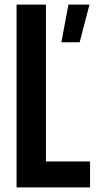

<svg xmlns="http://www.w3.org/2000/svg" viewBox="-20 -820 425 840"><path d="M52.5 0V-800H181V-113.5H374V0ZM248.5 -635 279.5 -800H371.5L328.5 -635Z"/></svg>

Font: Big Shoulders
Style: Bold
Weight: 700
Designer: Patric King
Foundry: XO Type Co
Version: Version 2.002